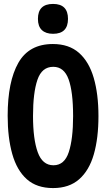

<svg xmlns="http://www.w3.org/2000/svg" viewBox="-20 -949 540 977"><path d="M250 8Q167 8 116.5 -37Q66 -82 42.5 -165Q19 -248 19 -360Q19 -534 73.5 -629.5Q128 -725 249 -725Q331 -725 382 -680Q433 -635 457 -552.5Q481 -470 481 -358Q481 -246 457.5 -164Q434 -82 383 -37Q332 8 250 8ZM252 -108Q308 -108 330 -175Q352 -242 352 -358Q352 -482 329 -545.5Q306 -609 251 -609Q193 -609 170.5 -543Q148 -477 148 -359Q148 -241 172 -174.5Q196 -108 252 -108ZM250 -777Q213 -777 193 -796Q173 -815 173 -853Q173 -929 250 -929Q326 -929 326 -853Q326 -777 250 -777Z"/></svg>

Font: Noto Sans Mono ExtraCondensed
Style: Bold
Weight: 700
Width: 2
Designer: Monotype Design Team
Foundry: Monotype Imaging Inc.
Version: Version 2.014